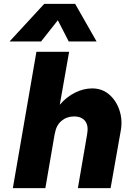

<svg xmlns="http://www.w3.org/2000/svg" viewBox="-20 -966 644 986"><path d="M207 -946H366L476 -753H333L277 -862L191 -753H29ZM427 -274Q436 -320 417.5 -344Q399 -368 360 -368Q323 -368 296 -345.5Q269 -323 262 -282V-281L261 -279L213 0H46L167 -700H335L287 -428Q322 -469 366 -490.5Q410 -512 453 -512Q505 -512 541.5 -480Q578 -448 594 -398Q610 -348 600 -294L548 0H380Z"/></svg>

Font: Overused Grotesk ExtraBold
Style: Italic
Weight: 800
Italic angle: -10°
Version: Version 0.003